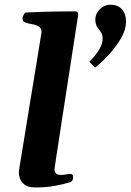

<svg xmlns="http://www.w3.org/2000/svg" viewBox="-20 -805 565 831"><path d="M65.4 -87.9Q68.4 -106 75 -145.8Q81.5 -185.5 90.1 -238.8Q98.6 -292 108.2 -350.3Q117.7 -408.7 127 -464.4Q136.2 -520 143.6 -565.7Q150.9 -611.3 155.3 -638.4Q159.7 -665.5 159.7 -666Q159.7 -683.6 147.2 -690.7Q134.8 -697.8 118.7 -700.4Q102.5 -703.1 90.1 -707.5Q77.6 -711.9 77.6 -725.1Q77.6 -729.5 82 -740Q86.4 -750.5 94.2 -751Q163.1 -754.4 220 -755.1Q276.9 -755.9 306.2 -755.9Q310.1 -755.9 314.2 -752.9Q318.4 -750 318.4 -741.2Q318.4 -740.2 314 -711.9Q309.6 -683.6 302.2 -636.2Q294.9 -588.9 285.9 -530Q276.9 -471.2 267.1 -408.7Q257.3 -346.2 248.3 -287.1Q239.3 -228 231.9 -180.2Q224.6 -132.3 220.2 -103.5Q215.8 -74.7 215.8 -72.8Q215.8 -62 221.9 -54.9Q228 -47.9 244.6 -47.9Q254.9 -47.9 265.6 -50Q276.4 -52.2 283.7 -52.2Q288.1 -52.2 292.2 -50Q296.4 -47.9 296.4 -37.1Q296.4 -31.2 293.7 -25.1Q291 -19 284.2 -16.6Q253.9 -7.3 217 -0.5Q180.2 6.3 133.3 6.3Q103 6.3 87.6 -4.9Q72.3 -16.1 66.9 -31Q61.5 -45.9 61.5 -56.6Q61.5 -64.5 62.7 -71.5Q64 -78.6 65.4 -87.9ZM391.6 -512.2 366.7 -537.6Q392.6 -563.5 408.4 -589.1Q424.3 -614.7 424.3 -638.7Q424.3 -655.3 416.5 -665.8Q408.7 -676.3 400.6 -688.5Q392.6 -700.7 392.6 -721.2Q392.6 -746.1 412.4 -765.4Q432.1 -784.7 458 -784.7Q489.7 -784.7 507.6 -764.9Q525.4 -745.1 525.4 -710.4Q525.4 -677.7 504.9 -641.4Q484.4 -605 453.6 -571.3Q422.9 -537.6 391.6 -512.2Z"/></svg>

Font: Gelasio
Style: Bold Italic
Weight: 700
Italic angle: -8.5°
Designer: Eben Sorkin
Foundry: Eben Sorkin
Version: Version 1.008